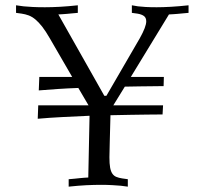

<svg xmlns="http://www.w3.org/2000/svg" viewBox="-20 -698 741 718"><path d="M123 -304.2H311L272.9 -369.1Q233.9 -367.7 196 -365.2Q158.2 -362.8 125 -359.9L127 -410.2H250L166 -555.2Q150.9 -581.5 137.7 -598.4Q124.5 -615.2 112.1 -625.5Q99.6 -635.7 87.2 -640.4Q74.7 -645 61 -647L40 -649.9V-678.2Q52.2 -676.3 68.4 -674.3Q82.5 -672.9 102.3 -671.9Q122.1 -670.9 147.9 -670.9Q173.8 -670.9 204.3 -672.6Q234.9 -674.3 271 -678.2V-649.9Q258.3 -648.9 248.5 -647.9Q238.8 -647 230.7 -646.2Q222.7 -645.5 214.8 -645Q207 -644.5 198.2 -644L370.1 -339.8H377.9L502.9 -555.2Q526.9 -598.1 526.9 -618.2Q526.9 -631.8 518.1 -638.2Q509.3 -644.5 494.1 -647L473.1 -649.9V-678.2Q482.9 -676.3 496.1 -674.3Q507.3 -672.9 524.7 -671.9Q542 -670.9 565.9 -670.9Q589.4 -670.9 619.1 -672.6Q648.9 -674.3 685.1 -678.2V-649.9Q672.4 -648.9 662.6 -647.9Q652.8 -647 644.8 -646.2Q636.7 -645.5 628.9 -645Q621.1 -644.5 611.8 -644L469.2 -410.2H592.8L591.8 -376Q572.8 -375.5 549.8 -375.5Q529.8 -375 503.7 -375Q477.5 -375 446.8 -374L403.8 -304.2H589.8L587.9 -270Q561.5 -270 530.8 -269.5Q504.4 -269 469 -268.6Q433.6 -268.1 393.1 -267.1Q391.6 -204.6 390.4 -165.5Q389.2 -126.5 389.2 -109.9Q389.2 -85.9 391.8 -71.3Q394.5 -56.6 400.4 -48.3Q406.2 -40 415.3 -36.4Q424.3 -32.7 437 -30.8L458 -27.8V0Q447.3 -1.5 432.1 -3.4Q419.4 -4.4 400.9 -5.6Q382.3 -6.8 357.9 -6.8Q333 -6.8 303.2 -5.4Q273.4 -3.9 236.8 0V-27.8Q249.5 -28.8 259.3 -29.8Q269 -30.8 277.3 -31.7Q285.6 -32.7 293.5 -33.2Q301.3 -33.7 310.1 -34.2L314.9 -265.1Q263.7 -262.7 213.9 -260.3Q164.1 -257.8 121.1 -253.9Z"/></svg>

Font: Simonetta
Style: Regular
Weight: 400
Version: Version 1.004